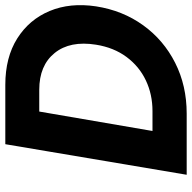

<svg xmlns="http://www.w3.org/2000/svg" viewBox="-20 -720 740 741"><g transform="rotate(-90 350.5 -350.0)"><path d="M136 0H192H282Q390 0 478 -44.5Q566 -89 623 -168Q680 -247 696 -350Q711 -450 678 -529Q645 -608 572 -654Q499 -700 393 -700H312H256H164L46 0ZM215 -132 290 -569H374Q468 -569 516 -509.5Q564 -450 548 -350Q537 -281 500.5 -232Q464 -183 410 -157.5Q356 -132 292 -132Z"/></g></svg>

Font: Jost* 600 Semi Italic
Style: Italic
Weight: 600
Italic angle: -10°
Version: Version 3.200; ttfautohint (v0.97) -l 8 -r 50 -G 200 -x 14 -